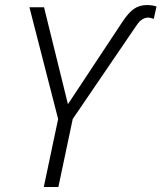

<svg xmlns="http://www.w3.org/2000/svg" viewBox="-20 -743 642 763"><path d="M154 0 211 -270 97 -714H155L250 -329L467 -657Q490 -692 512 -707.5Q534 -723 565 -723Q573 -723 584 -721.5Q595 -720 602 -717L591 -668Q585 -670 579.5 -671.5Q574 -673 569 -673Q562 -673 554.5 -670.5Q547 -668 538 -660.5Q529 -653 519 -637L269 -270L212 0Z"/></svg>

Font: Noto Sans Display Light
Style: Italic
Weight: 300
Italic angle: -12°
Designer: Monotype Design Team
Foundry: Monotype Imaging Inc.
Version: Version 2.003